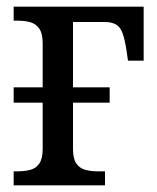

<svg xmlns="http://www.w3.org/2000/svg" viewBox="-20 -556 471 576"><path d="M21 0V-42H33Q54 -42 71 -46.5Q88 -51 98 -65.5Q108 -80 108 -109V-248H21V-294H108V-426Q108 -456 97.5 -470.5Q87 -485 70.5 -489.5Q54 -494 33 -494H21V-536H411V-374H364L359 -408Q354 -439 347.5 -457Q341 -475 328 -482.5Q315 -490 293 -490H199V-294H309V-248H199V-109Q199 -80 209 -65.5Q219 -51 236 -46.5Q253 -42 273 -42H295V0Z"/></svg>

Font: Noto Serif SemiCondensed
Style: Regular
Weight: 400
Width: 4
Designer: Monotype Design Team
Foundry: Monotype Imaging Inc.
Version: Version 2.013